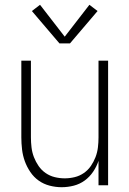

<svg xmlns="http://www.w3.org/2000/svg" viewBox="-20 -773 540 801"><path d="M237 8Q212 8 187 1.5Q162 -5 141.5 -19.5Q121 -34 106.5 -55.5Q92 -77 83.5 -100.5Q75 -124 72 -149.5Q69 -175 69 -200V-520H109V-200Q109 -179 111.5 -158Q114 -137 121.5 -117.5Q129 -98 141 -80.5Q153 -63 170.5 -51Q188 -39 208.5 -34Q229 -29 250 -29Q271 -29 291.5 -34Q312 -39 329.5 -51Q347 -63 359 -80.5Q371 -98 378.5 -117.5Q386 -137 388.5 -158Q391 -179 391 -200V-520H431V0H391V-102Q383 -78 368.5 -56.5Q354 -35 333.5 -20Q313 -5 288 1.5Q263 8 237 8ZM228 -592 113 -727 147 -753 250 -620 353 -753 387 -727 272 -592Z"/></svg>

Font: Zed Sans Extralight
Style: Regular
Weight: 200
Designer: Belleve Invis
Foundry: Belleve Invis
Version: Version 1.0.0; ttfautohint (v1.8.4)